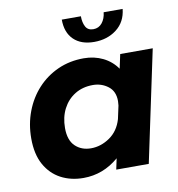

<svg xmlns="http://www.w3.org/2000/svg" viewBox="-83 -813 834 901"><g transform="rotate(-10 334.0 -363.0)"><path d="M243 12Q183 12 135.5 -13.2Q88 -38.5 60.5 -88.2Q33 -138 33 -212.5Q33 -281.5 55.8 -341.2Q78.5 -401 119.8 -445.8Q161 -490.5 217.2 -515.8Q273.5 -541 340.5 -541Q390.5 -541 431.8 -520.8Q473 -500.5 498.5 -463.5L513 -531H668L555.5 0H400.5L411.5 -52Q337 12 243 12ZM197.5 -233.5Q197.5 -175.5 227 -147.2Q256.5 -119 302 -119Q349 -119 391.2 -148Q433.5 -177 449.5 -232L463 -294.5Q464.5 -306.5 464.5 -315.5Q464.5 -362.5 433.2 -386.2Q402 -410 361 -410Q312 -410 275.2 -387.2Q238.5 -364.5 218 -324.8Q197.5 -285 197.5 -233.5ZM271 -737.5H362Q362 -707.5 372.8 -687.5Q383.5 -667.5 409.5 -667.5Q435.5 -667.5 451.5 -687.5Q467.5 -707.5 470.5 -737.5H561Q554.5 -676 510.2 -642Q466 -608 403.5 -608Q341 -608 306 -642Q271 -676 271 -737.5Z"/></g></svg>

Font: Epilogue
Style: Bold Italic
Weight: 700
Italic angle: -12°
Designer: Tyler Finck
Foundry: Etcetera Type Co
Version: Version 2.111; ttfautohint (v1.8.3)